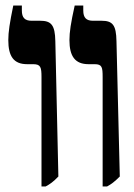

<svg xmlns="http://www.w3.org/2000/svg" viewBox="-20 -667 483 694"><path d="M351 7H367C382 -1 394 -10 413 -29L401 -518C400 -577 387 -592 347 -592H316C292 -592 281 -603 281 -629V-647H250C236 -584 231 -551 231 -522C231 -464 251 -435 300 -435H322C349 -435 351 -424 351 -388ZM130 7H145C160 -1 173 -10 191 -29L180 -518C179 -577 165 -592 125 -592H94C70 -592 59 -603 59 -629V-647H28C15 -584 10 -551 10 -522C10 -464 29 -435 78 -435H100C127 -435 130 -424 130 -388Z"/></svg>

Font: Noto Serif Hebrew ExtraCondensed ExtraBold
Style: Regular
Weight: 800
Width: 2
Designer: Monotype Design Team
Foundry: Monotype Imaging Inc.
Version: Version 2.004